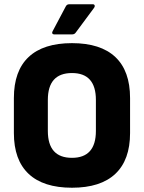

<svg xmlns="http://www.w3.org/2000/svg" viewBox="-20 -868 674 899"><path d="M317 11Q183 11 114 -54Q45 -119 45 -245V-409Q45 -536 114 -601Q183 -666 317 -666Q451 -666 520 -601Q589 -536 589 -409V-245Q589 -119 520 -54Q451 11 317 11ZM317 -129Q429 -129 429 -255V-400Q429 -526 317 -526Q204 -526 204 -400V-255Q204 -129 317 -129ZM233 -707Q227 -707 225 -711.5Q223 -716 226 -721L288 -838Q293 -848 304 -848H415Q421 -848 423 -843Q425 -838 421 -832L335 -716Q329 -707 318 -707Z"/></svg>

Font: Sofia Sans Semi Condensed Black
Style: Regular
Weight: 900
Designer: Botio Nikoltchev, Ani Petrova
Foundry: lettersoup
Version: Version 4.100; ttfautohint (v1.8.4.7-5d5b)